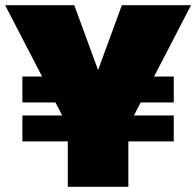

<svg xmlns="http://www.w3.org/2000/svg" viewBox="-28 -720 757 740"><path d="M-8.3 -700H258.3L350 -450L441.7 -700H708.3L565.8 -425H641.7V-325H514.2L488.3 -275H641.7V-175H466.7V0H233.3V-175H58.3V-275H211.7L185.8 -325H58.3V-425H134.2Z"/></svg>

Font: BoonTook
Style: Regular
Weight: 400
Designer: Sungsit Sawaiwan
Foundry: FontUni
Version: Version 3.0